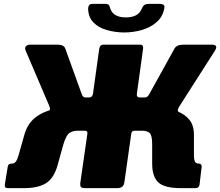

<svg xmlns="http://www.w3.org/2000/svg" viewBox="-20 -973 1138 993"><path d="M20 0Q2 0 5 -18L20 -111Q22 -121 27.5 -124Q33 -127 42 -127Q54 -127 62 -137.5Q70 -148 76 -170L106 -276Q124 -341 175.5 -374.5Q227 -408 294 -412L384 -469H440Q458 -469 461 -489L493 -719Q496 -742 515 -742H705Q723 -742 720 -721L688 -489Q685 -469 703 -469H755L831 -412Q866 -409 901 -395.5Q936 -382 959.5 -353.5Q983 -325 983 -276V-170Q983 -147 988.5 -137Q994 -127 1007 -127Q1024 -127 1023 -111L1012 -18Q1009 0 991 0H916Q830 0 798.5 -30Q767 -60 767 -126V-227Q767 -274 753.5 -285.5Q740 -297 714 -297H677Q661 -297 659 -282L623 -29Q619 0 586 0H419Q403 0 398.5 -6Q394 -12 395 -25L432 -282Q434 -297 418 -297H383Q357 -297 339.5 -285.5Q322 -274 308 -227L277 -116Q258 -50 217 -25Q176 0 105 0ZM417 -373 232 -401Q239 -403 238.5 -410.5Q238 -418 234 -427L112 -713Q107 -725 114 -733.5Q121 -742 137 -742H278Q311 -742 318 -721L402 -488Q406 -478 410 -473.5Q414 -469 422 -469ZM708 -373 729 -469Q737 -469 742.5 -473.5Q748 -478 753 -488L882 -721Q893 -742 928 -742H1076Q1093 -742 1097 -734.5Q1101 -727 1093 -713L909 -425Q902 -415 900 -406Q898 -397 905 -394ZM620 -805Q572 -806 531 -818Q490 -830 464.5 -855.5Q439 -881 436 -922Q435 -936 440 -944.5Q445 -953 458 -953H518Q532 -954 539 -950Q546 -946 549 -933Q556 -908 576.5 -895.5Q597 -883 631 -883Q662 -883 682.5 -893.5Q703 -904 713 -927Q718 -941 726.5 -947Q735 -953 752 -953H803Q817 -953 824.5 -949Q832 -945 830 -932Q823 -888 791 -859.5Q759 -831 714 -818Q669 -805 620 -805Z"/></svg>

Font: Libre Franklin Black
Style: Italic
Weight: 900
Italic angle: -8°
Designer: Pablo Impallari, Rodrigo Fuenzalida, Nhung Nguyen
Foundry: Impallari Type
Version: Version 3.000